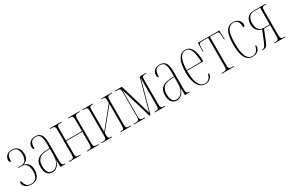

<svg xmlns="http://www.w3.org/2000/svg" viewBox="119 -1594 4006 2655"><g transform="rotate(-30 2121.5 -266.5)"><path d="M156 10Q113 10 85 -4.5Q57 -19 43.5 -40Q30 -61 30 -80Q30 -103 48 -106Q56 -76 67 -52Q78 -28 98.5 -14Q119 0 155 0Q212 0 238.5 -36Q265 -72 265 -136Q265 -205 238 -242Q211 -279 164 -279H111V-289H164Q209 -289 231 -323Q253 -357 253 -412Q253 -465 231 -499Q209 -533 153 -533Q106 -533 86.5 -503.5Q67 -474 67 -406Q55 -406 47 -415Q39 -424 39 -443Q39 -464 50.5 -487.5Q62 -511 88 -527Q114 -543 155 -543Q217 -543 249 -505Q281 -467 281 -407Q281 -312 199 -285V-283Q243 -270 268 -238.5Q293 -207 293 -145Q293 -107 281 -71.5Q269 -36 239.5 -13Q210 10 156 10Z M491 10Q441 10 410.5 -26Q380 -62 380 -141Q380 -288 556 -297L619 -300V-371Q619 -463 597.5 -497.5Q576 -532 527 -532Q481 -532 458 -501.5Q435 -471 435 -395Q425 -395 418 -406.5Q411 -418 411 -440Q411 -482 442.5 -512Q474 -542 530 -542Q588 -542 617.5 -502Q647 -462 647 -366V-93Q647 -56 651.5 -38.5Q656 -21 666.5 -15.5Q677 -10 696 -10H698V0H621V-112H619Q603 -54 569 -22Q535 10 491 10ZM493 -5Q549 -5 584 -57Q619 -109 619 -191V-290L557 -287Q477 -283 442.5 -244Q408 -205 408 -138Q408 -73 428.5 -39Q449 -5 493 -5Z M759 0V-10H774Q805 -10 819 -14Q833 -18 837 -34.5Q841 -51 841 -86V-450Q841 -485 837 -501Q833 -517 819 -521.5Q805 -526 774 -526H759V-536H946V-526H935Q905 -526 891 -521.5Q877 -517 873 -501Q869 -485 869 -450V-280H1126V-450Q1126 -485 1122 -501Q1118 -517 1104 -521.5Q1090 -526 1059 -526H1048V-536H1235V-526H1220Q1190 -526 1176 -521.5Q1162 -517 1158 -501Q1154 -485 1154 -450V-86Q1154 -51 1158 -35Q1162 -19 1177 -14.5Q1192 -10 1224 -10H1235V0H1048V-10H1059Q1090 -10 1104 -14.5Q1118 -19 1122 -35Q1126 -51 1126 -86V-270H869V-86Q869 -51 873 -34.5Q877 -18 892 -14Q907 -10 940 -10H946V0Z M1277 0V-10H1292Q1323 -10 1337 -14.5Q1351 -19 1355 -35Q1359 -51 1359 -86V-450Q1359 -485 1355 -501Q1351 -517 1337 -521.5Q1323 -526 1292 -526H1277V-536H1447V-526H1440Q1416 -526 1404.5 -521.5Q1393 -517 1390 -501Q1387 -485 1387 -450V-117L1643 -433V-450Q1643 -486 1639.5 -502Q1636 -518 1626 -522Q1616 -526 1594 -526H1583V-536H1752V-526H1742Q1710 -526 1694.5 -522Q1679 -518 1675 -502Q1671 -486 1671 -450V-85Q1671 -50 1675 -34Q1679 -18 1694.5 -14Q1710 -10 1742 -10H1752V0H1583V-10H1594Q1616 -10 1626 -14Q1636 -18 1639.5 -34.5Q1643 -51 1643 -86V-417L1387 -101V-86Q1387 -51 1390.5 -34.5Q1394 -18 1405.5 -14Q1417 -10 1440 -10H1446V0Z M1795 0V-10H1817Q1848 -10 1862 -14.5Q1876 -19 1880 -35.5Q1884 -52 1884 -87V-450Q1884 -485 1880 -501Q1876 -517 1862 -521.5Q1848 -526 1817 -526H1795V-536H1910L2058 -38L2195 -536H2297V-526H2291Q2261 -526 2247 -521.5Q2233 -517 2229 -501Q2225 -485 2225 -450V-84Q2225 -50 2229 -34.5Q2233 -19 2247 -14.5Q2261 -10 2291 -10H2297V0H2127V-10H2130Q2161 -10 2175 -14.5Q2189 -19 2193 -34.5Q2197 -50 2197 -84V-498H2195L2058 0H2041L1896 -486H1894V-86Q1894 -51 1898 -35Q1902 -19 1917 -14.5Q1932 -10 1963 -10H1974V0Z M2478 10Q2428 10 2397.5 -26Q2367 -62 2367 -141Q2367 -288 2543 -297L2606 -300V-371Q2606 -463 2584.5 -497.5Q2563 -532 2514 -532Q2468 -532 2445 -501.5Q2422 -471 2422 -395Q2412 -395 2405 -406.5Q2398 -418 2398 -440Q2398 -482 2429.5 -512Q2461 -542 2517 -542Q2575 -542 2604.5 -502Q2634 -462 2634 -366V-93Q2634 -56 2638.5 -38.5Q2643 -21 2653.5 -15.5Q2664 -10 2683 -10H2685V0H2608V-112H2606Q2590 -54 2556 -22Q2522 10 2478 10ZM2480 -5Q2536 -5 2571 -57Q2606 -109 2606 -191V-290L2544 -287Q2464 -283 2429.5 -244Q2395 -205 2395 -138Q2395 -73 2415.5 -39Q2436 -5 2480 -5Z M2931 10Q2858 10 2815.5 -61Q2773 -132 2773 -262Q2773 -403 2812 -472.5Q2851 -542 2922 -542Q2991 -542 3026 -474.5Q3061 -407 3061 -291V-277H2801Q2801 -131 2835.5 -65.5Q2870 0 2930 0Q2974 0 2999 -28Q3024 -56 3032 -99Q3046 -95 3046 -79Q3046 -63 3032.5 -42Q3019 -21 2993.5 -5.5Q2968 10 2931 10ZM3033 -287Q3032 -403 3006.5 -467.5Q2981 -532 2922 -532Q2864 -532 2834 -469Q2804 -406 2801 -287Z M3201 0V-10H3215Q3246 -10 3260 -14.5Q3274 -19 3278 -35Q3282 -51 3282 -86V-526H3192Q3165 -526 3152.5 -522Q3140 -518 3136.5 -501Q3133 -484 3132 -445L3131 -394H3121L3125 -536H3466L3471 -394H3461L3459 -445Q3458 -484 3454 -501Q3450 -518 3437.5 -522Q3425 -526 3398 -526H3310V-86Q3310 -51 3314 -35Q3318 -19 3332 -14.5Q3346 -10 3376 -10H3395V0Z M3687 10Q3644 10 3610 -15.5Q3576 -41 3556 -102Q3536 -163 3536 -270Q3536 -375 3555.5 -434.5Q3575 -494 3609 -518Q3643 -542 3687 -542Q3727 -542 3752.5 -527Q3778 -512 3790.5 -489.5Q3803 -467 3803 -443Q3803 -418 3793.5 -412Q3784 -406 3776 -406Q3776 -459 3758 -495.5Q3740 -532 3690 -532Q3652 -532 3623.5 -509.5Q3595 -487 3579.5 -430.5Q3564 -374 3564 -270Q3564 -171 3579 -111.5Q3594 -52 3621.5 -26Q3649 0 3688 0Q3736 0 3760.5 -32Q3785 -64 3793 -110Q3806 -104 3806 -86Q3806 -66 3793 -43.5Q3780 -21 3753.5 -5.5Q3727 10 3687 10Z M3844 0V-10H3847Q3874 -10 3889 -29.5Q3904 -49 3919 -85L3987 -253Q3938 -263 3909.5 -298.5Q3881 -334 3881 -389Q3881 -454 3914 -495Q3947 -536 4021 -536H4207V-526H4205Q4176 -526 4162 -521.5Q4148 -517 4144 -501Q4140 -485 4140 -450V-86Q4140 -51 4144 -35Q4148 -19 4162 -14.5Q4176 -10 4206 -10H4212V0H4039V-10H4045Q4076 -10 4090 -14.5Q4104 -19 4108 -35Q4112 -51 4112 -86V-250H4015L3943 -71Q3934 -49 3924 -33Q3914 -17 3896 -8.5Q3878 0 3844 0ZM4018 -260H4112V-526H4017Q3958 -526 3933.5 -487.5Q3909 -449 3909 -391Q3909 -357 3919.5 -327Q3930 -297 3954 -278.5Q3978 -260 4018 -260Z"/></g></svg>

Font: Noto Serif Display ExtraCondensed Thin
Style: Regular
Weight: 100
Width: 2
Designer: Monotype Design Team
Foundry: Monotype Imaging Inc.
Version: Version 2.009